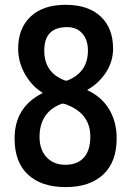

<svg xmlns="http://www.w3.org/2000/svg" viewBox="-20 -760 540 790"><path d="M230.5 -332Q143.6 -296.9 142.6 -198.2Q142.6 -143.6 171.9 -112.8Q201.2 -82 249 -82Q297.9 -82 324.7 -111.3Q351.6 -140.6 351.6 -198.2Q351.6 -295.9 247.1 -332Q238.3 -335 230.5 -332ZM255.9 -648.4Q162.1 -648.4 162.1 -551.8Q162.1 -461.9 245.1 -429.7Q252 -426.8 259.8 -429.7Q341.8 -463.9 341.8 -551.8Q341.8 -595.7 318.8 -622.1Q295.9 -648.4 255.9 -648.4ZM40 -190.4Q40 -318.4 153.3 -376Q155.3 -376 155.3 -377.9Q155.3 -378.9 154.3 -378.9Q110.4 -406.2 82.5 -455.6Q54.7 -504.9 54.7 -559.6Q54.7 -643.6 106 -691.9Q157.2 -740.2 250 -740.2Q342.8 -740.2 394 -692.4Q445.3 -644.5 445.3 -559.6Q445.3 -508.8 417.5 -464.4Q389.6 -419.9 341.8 -391.6Q339.8 -391.6 339.8 -389.6Q339.8 -387.7 341.8 -387.7Q398.4 -361.3 429.2 -310.1Q460 -258.8 460 -190.4Q460 -93.8 404.8 -42Q349.6 9.8 250 9.8Q150.4 9.8 95.2 -41.5Q40 -92.8 40 -190.4Z"/></svg>

Font: Rounded Mgen+ 1m medium
Style: Regular
Weight: 500
Designer: [Source Han Sans]
Ryoko NISHIZUKA  (kana & ideographs); Paul D. Hunt (Latin, Greek & Cyrillic); Wenlong ZHANG  (bopomofo
Version: Version 1.059.20150602